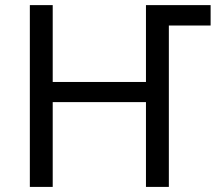

<svg xmlns="http://www.w3.org/2000/svg" viewBox="-20 -734 855 754"><path d="M807.1 -633.8H643.1V0H553.2V-333H187V0H97.2V-713.9H187V-412.1H553.2V-713.9H807.1Z"/></svg>

Font: NotoSans
Style: Regular
Weight: 400
Designer: Monotype Design team
Foundry: Monotype Imaging Inc.
Version: Version 1.04